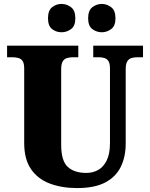

<svg xmlns="http://www.w3.org/2000/svg" viewBox="-20 -946 762 976"><path d="M372 10Q294 10 233 -13Q172 -36 137.5 -86.5Q103 -137 103 -219V-598Q103 -623 95.5 -635Q88 -647 74 -651Q60 -655 43 -655H16V-714H378V-655H351Q335 -655 321 -651Q307 -647 299 -634Q291 -621 291 -594V-210Q291 -128 324.5 -97.5Q358 -67 419 -67Q452 -67 479 -82Q506 -97 522.5 -130.5Q539 -164 539 -218V-598Q539 -623 531.5 -635Q524 -647 511 -651Q498 -655 481 -655H454V-714H707V-655H679Q662 -655 648.5 -651Q635 -647 627 -634Q619 -621 619 -594V-216Q619 -149 594 -98Q569 -47 515 -18.5Q461 10 372 10ZM498 -782Q471 -782 449.5 -798Q428 -814 428 -853Q428 -893 449.5 -909.5Q471 -926 498 -926Q523 -926 545 -909.5Q567 -893 567 -853Q567 -814 545 -798Q523 -782 498 -782ZM293 -782Q266 -782 245 -798Q224 -814 224 -853Q224 -893 245 -909.5Q266 -926 293 -926Q319 -926 341 -909.5Q363 -893 363 -853Q363 -814 341 -798Q319 -782 293 -782Z"/></svg>

Font: Noto Serif Khmer SemiCondensed Black
Style: Regular
Weight: 900
Width: 4
Designer: Danh Hong and the Monotype Design Team
Foundry: Monotype Imaging Inc.
Version: Version 2.004